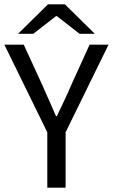

<svg xmlns="http://www.w3.org/2000/svg" viewBox="-21 -861 518 881"><path d="M196 0V-254L-1 -656H88L173 -471Q189 -435 204.5 -400Q220 -365 236 -328H240Q257 -365 274 -400Q291 -435 306 -471L390 -656H477L280 -254V0ZM62 -706 199 -841H277L414 -706H344L240 -787H236L132 -706Z"/></svg>

Font: Mada
Style: Regular
Weight: 400
Designer: Khaled Hosny
Version: Version 1.5